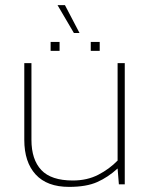

<svg xmlns="http://www.w3.org/2000/svg" viewBox="-20 -721 588 751"><path d="M269 -592 205 -701H234L291 -592ZM178 -522V-557H213V-522ZM335 -522V-557H370V-522ZM250 10Q164 10 119.5 -38.5Q75 -87 75 -174V-474H103V-174Q103 -97 141.5 -56Q180 -15 265 -15Q321 -15 364.5 -37.5Q408 -60 440 -93V-474H468V0H445L440 -62Q403 -28 360.5 -9Q318 10 250 10Z"/></svg>

Font: Kanit Thin
Style: Regular
Weight: 250
Designer: Katatrad Team
Foundry: CadsonDemak
Version: Version 2.000; ttfautohint (v1.8.3)